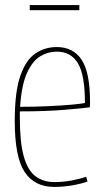

<svg xmlns="http://www.w3.org/2000/svg" viewBox="-20 -725 406 755"><path d="M193 10Q116 10 77 -48.5Q38 -107 38 -250Q38 -364 60 -427Q82 -490 119.5 -515Q157 -540 203 -540Q268 -540 301 -490Q334 -440 334 -325Q334 -321 334 -313.5Q334 -306 333 -303Q303 -299 231.5 -293Q160 -287 58 -287Q58 -281 58 -274.5Q58 -268 58 -262Q58 -165 73.5 -110Q89 -55 119.5 -32Q150 -9 194 -9Q227 -9 260 -15Q293 -21 319 -30L324 -11Q298 -2 263.5 4Q229 10 193 10ZM59 -305Q117 -305 170.5 -307.5Q224 -310 262.5 -313.5Q301 -317 314 -320Q314 -430 286.5 -476Q259 -522 203 -522Q170 -522 139.5 -504.5Q109 -487 87 -440Q65 -393 59 -305ZM97 -685V-705H292V-685Z"/></svg>

Font: Georama SemiCondensed Thin
Style: Regular
Weight: 100
Width: 4
Designer: Jean-Baptiste Levee
Foundry: Production Type
Version: Version 1.000